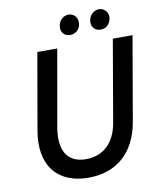

<svg xmlns="http://www.w3.org/2000/svg" viewBox="-94 -942 856 1027"><g transform="rotate(-10 333.5 -429.0)"><path d="M304 10C453 10 559 -76 588 -243L667 -700H560L483 -253C464 -149 401 -90 307 -90C209 -90 163 -159 185 -284L258 -700H150L78 -287C45 -101 135 10 304 10ZM336 -759C364 -757 393 -777 396 -811C399 -843 380 -866 350 -868C321 -869 295 -846 292 -813C288 -784 307 -760 336 -759ZM502 -759C534 -757 558 -780 562 -813C565 -840 547 -866 516 -868C486 -869 460 -845 457 -812C454 -787 470 -760 502 -759Z"/></g></svg>

Font: Fixel Text 20240404 Medium
Style: Italic
Weight: 500
Width: 4
Italic angle: -10°
Designer: AlfaBravo + MacPaw
Foundry: Kyrylo Tkachov, Marchela Mozhyna, Serhii Makarenko, Maria Weinstein, Zakhar Kryvoshyya
Version: Version 1.211;Glyphs 3.2 (3225)